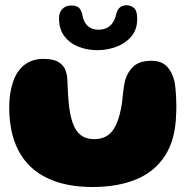

<svg xmlns="http://www.w3.org/2000/svg" viewBox="-20 -694 757 750"><path d="M341.5 36.5Q262.5 36.5 201.8 16.5Q141 -3.5 99.8 -42.5Q58.5 -81.5 37.2 -140Q16 -198.5 16 -276Q16 -296.5 18.2 -316Q20.5 -335.5 25 -353.5Q29.5 -371.5 35.5 -386.5Q51.5 -424 80.2 -444Q109 -464 149.5 -464Q189.5 -464 209.2 -451.2Q229 -438.5 235.8 -419.8Q242.5 -401 243 -383Q244 -371 244.2 -358.8Q244.5 -346.5 245.2 -334.5Q246 -322.5 246.8 -311.2Q247.5 -300 248.5 -290.5Q253 -245 264 -213.8Q275 -182.5 295.2 -166.5Q315.5 -150.5 348 -150.5Q377 -150.5 397.5 -163Q418 -175.5 431.2 -202Q444.5 -228.5 452.5 -269Q455.5 -283.5 457.2 -297.8Q459 -312 460.2 -326Q461.5 -340 463.8 -354.2Q466 -368.5 469.5 -382.5Q479.5 -415.5 503 -436Q526.5 -456.5 571.5 -456.5Q610.5 -456.5 631.2 -435.2Q652 -414 661 -378Q664 -363.5 665.5 -347.8Q667 -332 667.8 -315.5Q668.5 -299 668.8 -282Q669 -265 668 -248Q665.5 -149 624.8 -86Q584 -23 511.8 6.8Q439.5 36.5 341.5 36.5ZM360 -498Q320.5 -498 286.5 -511.5Q252.5 -525 231.5 -552.5Q210.5 -580 210.5 -623Q210.5 -645.5 223.5 -659Q236.5 -672.5 257.5 -672.5Q281.5 -672.5 290.2 -661.8Q299 -651 302 -634Q307 -606 323.5 -592Q340 -578 363 -578Q382.5 -578 396.5 -584.5Q410.5 -591 420 -604.8Q429.5 -618.5 434.5 -640.5Q439 -658 449.2 -665.8Q459.5 -673.5 474 -673.5Q491.5 -673.5 503.8 -662.5Q516 -651.5 516 -620Q516 -578.5 492.8 -551.2Q469.5 -524 433.8 -511Q398 -498 360 -498Z"/></svg>

Font: Gluten
Style: Bold
Weight: 700
Designer: Tyler Finck
Foundry: Etcetera Type Company
Version: Version 1.204